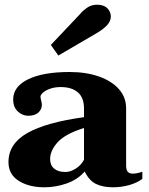

<svg xmlns="http://www.w3.org/2000/svg" viewBox="-20 -786 634 816"><path d="M196 -595 321 -727Q330 -739 349 -752.5Q368 -766 392 -766Q421 -766 436 -751Q451 -736 451 -716Q451 -697 436.5 -680.5Q422 -664 394 -647L228 -550ZM16 -97Q16 -175 96 -220.5Q176 -266 337 -288V-325Q337 -371 311 -393.5Q285 -416 238 -416Q214 -416 194.5 -409.5Q175 -403 163.5 -393Q152 -383 152 -375Q152 -370 155 -358.5Q158 -347 158 -341Q158 -322 143.5 -308Q129 -294 100 -294Q75 -294 55.5 -312.5Q36 -331 36 -363Q36 -418 99.5 -449Q163 -480 276 -480Q347 -480 401.5 -460.5Q456 -441 486 -406.5Q516 -372 516 -326V-83Q516 -64 523 -56Q530 -48 544 -48Q561 -48 585 -56V-26Q563 -9 529.5 0.5Q496 10 460 10Q418 10 388.5 -4Q359 -18 340 -57Q309 -22 262.5 -6Q216 10 169 10Q103 10 59.5 -17.5Q16 -45 16 -97ZM337 -107V-242Q257 -217 225 -181.5Q193 -146 193 -110Q193 -84 210 -69.5Q227 -55 258 -55Q279 -55 302 -69.5Q325 -84 337 -107Z"/></svg>

Font: Taviraj Bold
Style: Regular
Weight: 700
Designer: Katatrad Team
Foundry: CadsonDemak
Version: Version 1.030